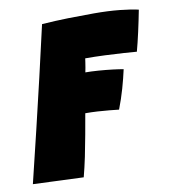

<svg xmlns="http://www.w3.org/2000/svg" viewBox="-82 -723 706 790"><g transform="rotate(-10 271.0 -328.5)"><path d="M204.5 0 -6.5 -8.5Q20 -116.5 45.5 -223.5Q71 -330.5 96 -437.2Q121 -544 145 -650.5Q200 -654.5 255.8 -655.8Q311.5 -657 361.5 -657Q422.5 -657 470.5 -652Q518.5 -647 547.5 -640Q539 -596 528.8 -550Q518.5 -504 509.5 -471Q491 -472.5 455.5 -475Q420 -477.5 377.5 -479.2Q335 -481 295.5 -481Q294.5 -473.5 293 -463.8Q291.5 -454 289.8 -443.8Q288 -433.5 286 -424Q309 -424 340 -421.8Q371 -419.5 399.8 -416Q428.5 -412.5 443.5 -409.5Q435.5 -373 423.8 -331.8Q412 -290.5 396 -249Q379 -251 356 -253.2Q333 -255.5 307.5 -257Q282 -258.5 256.5 -258.5Q249.5 -218 241.2 -172.5Q233 -127 223.8 -82.5Q214.5 -38 204.5 0Z"/></g></svg>

Font: Grandstander Thin Black
Style: Italic
Weight: 900
Italic angle: -15°
Version: Version 1.200